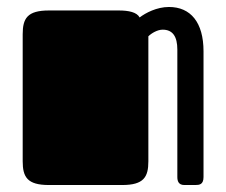

<svg xmlns="http://www.w3.org/2000/svg" viewBox="-20 -530 648 550"><path d="M45 -68C45 -23 58 0 120 0H330C392 0 405 -23 405 -68V-426C414 -435 431 -445 446 -445C475 -445 488 -425 488 -388V-23C488 -12 491 0 508 0H539C551 0 563 -1 563 -23V-383C563 -466 526 -510 464 -510C429 -510 397 -493 380 -480C372 -495 349 -500 320 -500H120C58 -500 45 -477 45 -432Z"/></svg>

Font: Fascinate
Style: Regular
Weight: 900
Designer: Astigmatic (AOETI)
Foundry: Astigmatic (AOETI)
Version: Version 1.000